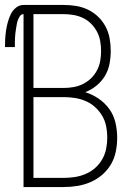

<svg xmlns="http://www.w3.org/2000/svg" viewBox="-26 -755 546 775"><path d="M69 0V-698Q60 -698 54.5 -690Q49 -682 46 -673.5Q43 -665 41.5 -656Q40 -647 38.5 -638Q37 -629 36 -620Q35 -611 34.5 -601.5Q34 -592 34 -583Q34 -574 34 -565H-6Q-6 -582 -5 -599Q-4 -616 -1.5 -632.5Q1 -649 5.5 -665.5Q10 -682 17.5 -697.5Q25 -713 38.5 -724Q52 -735 69 -735H231Q256 -735 281 -731Q306 -727 329 -716Q352 -705 370.5 -687Q389 -669 400.5 -647Q412 -625 416.5 -600Q421 -575 421 -550Q421 -523 416 -497Q411 -471 397.5 -448.5Q384 -426 363 -409Q342 -392 318 -383Q347 -374 372.5 -356.5Q398 -339 415.5 -314.5Q433 -290 440 -260Q447 -230 447 -199Q447 -171 441.5 -143.5Q436 -116 422 -92Q408 -68 386.5 -49.5Q365 -31 339.5 -20Q314 -9 286.5 -4.5Q259 0 231 0ZM109 -400H231Q251 -400 271 -403.5Q291 -407 309 -416Q327 -425 341.5 -439Q356 -453 365.5 -471Q375 -489 378.5 -509Q382 -529 382 -549Q382 -569 378.5 -589Q375 -609 365.5 -627Q356 -645 341.5 -659.5Q327 -674 309 -682.5Q291 -691 271 -694.5Q251 -698 231 -698H109ZM109 -37H231Q254 -37 276.5 -40.5Q299 -44 320 -53Q341 -62 358 -77Q375 -92 386.5 -112Q398 -132 402.5 -154.5Q407 -177 407 -200Q407 -223 402.5 -245.5Q398 -268 386.5 -287.5Q375 -307 358 -322.5Q341 -338 320 -347Q299 -356 276.5 -359.5Q254 -363 231 -363H109Z"/></svg>

Font: Zed Sans Extralight
Style: Regular
Weight: 200
Designer: Belleve Invis
Foundry: Belleve Invis
Version: Version 1.0.0; ttfautohint (v1.8.4)